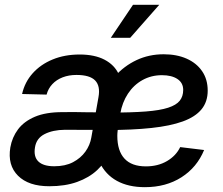

<svg xmlns="http://www.w3.org/2000/svg" viewBox="-20 -775 938 807"><path d="M187 7.8Q100.1 7.8 55.7 -36.4Q11.2 -80.6 23.4 -155.3Q30.8 -197.8 55.7 -231.2Q80.6 -264.6 126.5 -284.2Q172.4 -303.7 242.2 -303.7Q268.6 -304.2 292.5 -304Q316.4 -303.7 343.5 -303.2Q370.6 -302.7 405.8 -302.7L397.9 -229Q362.3 -229 324.5 -229.2Q286.6 -229.5 252.4 -229.5Q202.1 -229 167.5 -211.4Q132.8 -193.8 127 -155.3Q120.6 -116.2 141.4 -96.2Q162.1 -76.2 208 -76.2Q254.4 -76.2 286.9 -93.3Q319.3 -110.4 338.9 -137.7Q358.4 -165 363.8 -196.8L394 -367.2Q402.3 -413.6 379.9 -436.8Q357.4 -460 301.3 -460Q269.5 -460 243.4 -450Q217.3 -439.9 200 -421.4Q182.6 -402.8 175.8 -377.4L72.8 -379.9Q84 -429.7 117.4 -467Q150.9 -504.4 201.4 -525.1Q252 -545.9 314.9 -545.9Q377.4 -545.9 419.2 -524.2Q460.9 -502.4 479 -463.4Q497.1 -424.3 488.3 -372.1L448.7 -136.2L440.9 -134.8Q422.9 -92.3 388.7 -60.3Q354.5 -28.3 304.2 -10.3Q253.9 7.8 187 7.8ZM588.9 11.7Q519.5 11.7 471.2 -14.9Q422.9 -41.5 398.2 -93.5Q373.5 -145.5 376.5 -219.7Q377.9 -290.5 400.6 -350.3Q423.3 -410.2 462.6 -454.1Q502 -498 554.2 -522.5Q606.4 -546.9 668 -546.9Q722.7 -546.9 764.2 -528.6Q805.7 -510.3 829.3 -476.1Q853 -441.9 853 -394Q853 -347.2 826.9 -315.4Q800.8 -283.7 748.3 -264.6Q695.8 -245.6 616.5 -237.1Q537.1 -228.5 430.2 -228.5L441.9 -301.8Q532.7 -301.8 592.5 -306.4Q652.3 -311 686.8 -322.3Q721.2 -333.5 735.6 -351.8Q750 -370.1 750 -397Q750 -426.8 725.8 -442.9Q701.7 -459 660.6 -459Q615.7 -459 578.9 -438.5Q542 -418 517.8 -381.3Q493.7 -344.7 485.4 -296.9Q481.9 -274.4 479 -257.1Q476.1 -239.7 474.6 -226.8Q473.1 -213.9 473.1 -204.1Q473.1 -141.1 503.2 -108.4Q533.2 -75.7 593.3 -75.7Q644 -75.7 682.1 -98.1Q720.2 -120.6 737.3 -156.7L837.9 -144.5Q808.1 -71.8 742.9 -30Q677.7 11.7 588.9 11.7ZM445.8 -616.2 539.1 -754.9H649.4L527.3 -616.2Z"/></svg>

Font: Inter 20pt Medium
Style: Italic
Weight: 500
Italic angle: -9.3988°
Version: Version 4.001;git-66647c0bb